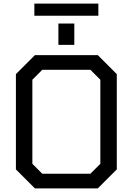

<svg xmlns="http://www.w3.org/2000/svg" viewBox="-20 -1042 734 1062"><path d="M170 -955V-1022H524V-955ZM303 -794V-912H391V-794ZM173 0 68 -105V-632L173 -737H521L626 -632V-105L521 0ZM214 -81H480L535 -136V-601L480 -656H214L159 -601V-136Z"/></svg>

Font: Tomorrow
Style: Regular
Weight: 400
Designer: Tony de Marco, Monica Rizzolli
Foundry: Just in Type
Version: Version 2.002